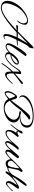

<svg xmlns="http://www.w3.org/2000/svg" viewBox="1867 -2578 827 4603"><g transform="rotate(90 2280.5 -276.5)"><path d="M946 -286 1043 -288Q1079 -288 1079 -283Q1079 -270 933 -260Q840 -78 840 -12Q840 34 869 34Q880 34 896.5 20.5Q913 7 916.5 7Q920 7 920 12Q915 30 889.5 42Q864 54 846.5 54Q829 54 819 52Q795 43 795 -6Q795 -107 872 -263L752 -260Q618 -129 483 -30Q281 117 167 117Q160 117 153 116Q-1 103 -1 -42Q-1 -128 53 -224Q125 -352 250 -442.5Q375 -533 474 -533Q573 -533 573 -460Q573 -411 543 -351Q513 -291 482 -275Q479 -274 475.5 -274Q472 -274 472 -276L505 -330Q539 -383 539 -423Q539 -463 521.5 -487.5Q504 -512 466 -512Q388 -512 279.5 -425Q171 -338 114.5 -211Q58 -84 58 -13Q58 94 167 94Q271 94 449 -40Q528 -99 706 -263Q671 -261 641 -256Q577 -244 581 -260Q585 -297 619 -297Q685 -289 730 -289Q816 -368 987 -548Q1102 -669 1127 -669Q1138 -669 1138 -652Q1138 -635 1129 -599Q1120 -563 1109 -555Q1086 -539 1066 -511.5Q1046 -484 1009 -408.5Q972 -333 946 -286ZM1026 -530 770 -290H829Q850 -289 881 -289Q910 -346 1026 -530Z M1278 -150Q1290 -166 1297 -166Q1304 -166 1304 -160Q1304 -154 1263 -108Q1163 2 1096 2Q1063 2 1040 -13.5Q1017 -29 1017 -61.5Q1017 -94 1034 -137Q1063 -205 1127 -308Q1244 -498 1293 -498Q1303 -498 1313.5 -490.5Q1324 -483 1325 -474Q1302 -443 1236.5 -355Q1171 -267 1146 -228.5Q1121 -190 1108.5 -171Q1096 -152 1090 -141.5Q1084 -131 1076 -114Q1059 -80 1059 -50Q1059 -20 1092 -20Q1125 -20 1177 -55Q1229 -90 1278 -150Z M1314 13Q1303 13 1294 10Q1230 -8 1230 -62Q1230 -132 1318 -224Q1406 -316 1476 -316Q1499 -316 1513.5 -303.5Q1528 -291 1528 -273Q1528 -217 1443.5 -166Q1359 -115 1306 -115Q1298 -115 1292 -117Q1277 -90 1277 -60Q1277 -8 1326.5 -8Q1376 -8 1455 -75Q1516 -124 1559 -179Q1568 -191 1574.5 -191Q1581 -191 1581 -185Q1581 -179 1573 -168Q1519 -97 1443 -42Q1367 13 1314 13ZM1503 -275Q1503 -287 1477.5 -287Q1452 -287 1405 -248Q1342 -196 1307 -139Q1313 -137 1320 -137Q1358 -137 1421.5 -177.5Q1485 -218 1501 -266Q1503 -271 1503 -275Z M1882 -44Q1810 16 1762.5 16Q1715 16 1700 -53Q1695 -81 1693 -137Q1571 -7 1510 98Q1507 102 1502 102Q1490 102 1490 91Q1490 88 1492 86Q1585 -61 1693 -172Q1697 -309 1698 -326Q1675 -321 1600 -210Q1563 -154 1535 -124Q1507 -94 1501.5 -89.5Q1496 -85 1490.5 -85Q1485 -85 1485 -90Q1485 -95 1517 -130.5Q1549 -166 1602 -246.5Q1655 -327 1678 -348Q1701 -369 1721 -369Q1741 -369 1750 -363.5Q1759 -358 1756.5 -344.5Q1754 -331 1752.5 -321Q1751 -311 1750 -298Q1744 -251 1743 -221Q1792 -268 1964 -414Q1966 -416 1971 -416Q1976 -416 1984 -407.5Q1992 -399 1992 -390.5Q1992 -382 1984 -374Q1952 -348 1872.5 -290.5Q1793 -233 1741 -185Q1740 -164 1740 -128Q1740 -92 1749 -62Q1761 -23 1793 -23Q1850 -23 1969 -160Q1979 -170 1984 -170Q1989 -170 1989 -163.5Q1989 -157 1981 -148Q1919 -75 1882 -44Z M2915 -189Q2915 -153 2899 -121Q2865 -49 2769 -1Q2673 47 2569 47Q2411 47 2354 -61Q2251 25 2207 25Q2199 25 2193 22Q2163 6 2163 -47Q2163 -100 2207 -177Q2251 -254 2284 -268Q2299 -273 2307 -273Q2336 -273 2351 -225L2381 -129Q2410 -160 2460 -228L2549 -348Q2713 -561 2764 -581Q2782 -588 2801 -588Q2820 -588 2832.5 -580Q2845 -572 2845 -560Q2845 -542 2816 -539Q2786 -522 2701.5 -439.5Q2617 -357 2601 -335Q2489 -179 2394 -95Q2455 26 2577 26Q2651 26 2724 -20.5Q2797 -67 2833 -135Q2849 -164 2849 -200Q2849 -236 2820.5 -268.5Q2792 -301 2749 -316Q2729 -319 2685 -324.5Q2641 -330 2641 -343Q2641 -348 2645 -352Q2657 -366 2676 -366Q2687 -366 2697.5 -362Q2708 -358 2714 -356Q2720 -354 2728 -351Q2750 -349 2766 -349Q2832 -349 2886 -370Q2955 -397 2974 -451Q2986 -486 2986 -514Q2986 -583 2919 -617Q2861 -647 2760 -647Q2601 -647 2475 -587Q2411 -557 2353.5 -498Q2296 -439 2296 -397Q2296 -368 2311 -349Q2317 -341 2332 -329Q2337 -326 2326 -326Q2264 -340 2264 -409Q2264 -478 2334 -539Q2386 -584 2451 -612Q2586 -670 2758 -670Q2881 -670 2954 -634Q3039 -594 3039 -513Q3039 -481 3026 -448Q3005 -388 2917 -357Q2851 -334 2775 -333Q2834 -330 2874.5 -289.5Q2915 -249 2915 -189ZM2276 -226Q2275 -226 2271 -224Q2197 -117 2197 -52Q2197 -25 2210 -3Q2213 2 2220 2Q2252 2 2343 -89L2340 -93Q2300 -226 2276 -226Z M3168 5Q3093 5 3093 -78Q3093 -120 3115 -170Q3137 -220 3163 -254Q3158 -253 3150 -253Q3126 -253 3110 -287L3036 -191Q2974 -114 2964 -114Q2959 -114 2959 -118Q2959 -128 2976 -147Q3063 -248 3099 -318Q3122 -405 3157 -405Q3180 -405 3180 -385Q3180 -365 3155 -334L3131 -302Q3131 -281 3162 -281Q3180 -281 3202 -294L3228 -310Q3230 -311 3238 -311Q3246 -311 3255 -301Q3264 -291 3261 -283L3192 -196Q3128 -114 3128 -66.5Q3128 -19 3172 -19Q3218 -19 3285 -68Q3325 -97 3358 -133Q3389 -169 3392 -169Q3399 -169 3399 -161.5Q3399 -154 3390 -144L3358 -108Q3331 -80 3298 -54Q3219 5 3168 5Z M3638 6Q3633 7 3616.5 7Q3600 7 3583.5 -6Q3567 -19 3567 -39.5Q3567 -60 3574.5 -85Q3582 -110 3585 -123Q3470 11 3405 11Q3364 11 3360 -40Q3360 -44 3360 -47Q3360 -90 3412 -163Q3383 -137 3353 -103Q3349 -99 3343 -99Q3339 -99 3339 -104Q3339 -109 3348 -121L3486 -283Q3512 -313 3539 -313Q3566 -313 3566 -295Q3566 -288 3560 -282Q3520 -245 3459.5 -159Q3399 -73 3399 -32Q3399 -14 3411 -14Q3453 -14 3533 -97Q3561 -125 3637 -220.5Q3713 -316 3737 -316Q3773 -316 3773 -288Q3773 -278 3731 -230Q3674 -161 3644 -117.5Q3614 -74 3614 -47Q3614 -20 3629 -20Q3636 -20 3645 -24Q3714 -54 3810 -164Q3816 -171 3822 -171Q3828 -171 3828 -164.5Q3828 -158 3821 -150Q3778 -100 3720 -49.5Q3662 1 3638 6Z M3967 -15Q3938 2 3895.5 2Q3853 2 3830.5 -26Q3808 -54 3792 -115Q3774 -97 3767 -97Q3762 -97 3762 -104Q3762 -111 3767 -116Q3800 -157 3879 -234L4005 -352Q4059 -403 4069 -403Q4101 -403 4101 -379Q4101 -367 4091.5 -355.5Q4082 -344 4077.5 -337.5Q4073 -331 4068 -325Q4050 -294 4031.5 -197Q4013 -100 4003 -62Q4086 -63 4174 -170Q4184 -180 4189 -180Q4194 -180 4194 -173.5Q4194 -167 4185 -156Q4127 -88 4077 -61Q4047 -46 3999 -36ZM3832 -126Q3832 -92 3854.5 -70.5Q3877 -49 3905 -49Q3933 -49 3948 -60Q3968 -71 3987.5 -152Q4007 -233 4011 -295L4015 -329Q3960 -288 3897.5 -223Q3835 -158 3833 -137Q3832 -131 3832 -126Z M4379 -4Q4320 -4 4320 -73Q4320 -112 4347.5 -159.5Q4375 -207 4415 -271Q4287 -207 4183 -82Q4125 5 4115 5Q4086 5 4086 -12Q4086 -21 4098 -44Q4195 -217 4245 -297Q4364 -488 4413 -504Q4415 -505 4417 -505Q4430 -505 4435 -484Q4432 -463 4331 -332Q4226 -199 4212 -158Q4249 -185 4341 -249Q4440 -318 4472 -318Q4504 -318 4504 -293Q4504 -289 4503.5 -287.5Q4503 -286 4434 -193Q4365 -100 4365 -56Q4365 -33 4382 -33Q4436 -35 4544 -163Q4553 -172 4557.5 -172Q4562 -172 4562 -166Q4562 -146 4463 -58Q4401 -4 4379 -4Z"/></g></svg>

Font: Alex Brush
Style: Regular
Weight: 400
Designer: Robert E. Leuschke
Foundry: Robert E. Leuschke
Version: Version 1.003